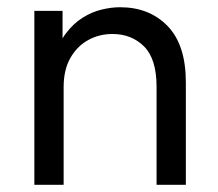

<svg xmlns="http://www.w3.org/2000/svg" viewBox="-20 -511 602 531"><path d="M75 0V-481H153V-351H131Q142 -392 162.5 -419Q183 -446 208.5 -462Q234 -478 261 -484.5Q288 -491 312 -491Q393 -491 443.5 -439Q494 -387 494 -283V0H413V-271Q413 -348 378.5 -382.5Q344 -417 291 -417Q254 -417 223.5 -400Q193 -383 174.5 -350.5Q156 -318 156 -270V0Z"/></svg>

Font: SUSE Thin
Style: Regular
Weight: 400
Version: Version 1.000